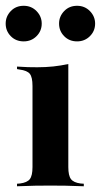

<svg xmlns="http://www.w3.org/2000/svg" viewBox="-40 -650 352 670"><path d="M73.4 -208.9V-350Q73.4 -380.6 64.1 -392.3Q54.8 -404 28.2 -407.3L19.4 -408.9V-417.7Q41.1 -416.1 57.7 -415.7Q74.2 -415.3 90.3 -415.3Q119.4 -415.3 146 -418.1Q172.6 -421 198.4 -426.6V-417.7V-208.9ZM135.5 -2.4Q109.7 -2.4 83.1 -2Q56.5 -1.6 19.4 0V-8.9L29.8 -9.7Q54.8 -12.9 64.1 -25Q73.4 -37.1 73.4 -66.9V-208.9H198.4V-66.9Q198.4 -37.1 207.7 -25Q216.9 -12.9 241.1 -9.7L252.4 -8.9V0Q214.5 -1.6 188.3 -2Q162.1 -2.4 135.5 -2.4ZM229 -505.6Q201.6 -505.6 183.9 -523.8Q166.1 -541.9 166.1 -567.7Q166.1 -592.7 183.9 -611.3Q201.6 -629.8 229 -629.8Q255.6 -629.8 273.8 -611.3Q291.9 -592.7 291.9 -567.7Q291.9 -541.9 273.8 -523.8Q255.6 -505.6 229 -505.6ZM42.7 -505.6Q15.3 -505.6 -2.4 -523.8Q-20.2 -541.9 -20.2 -567.7Q-20.2 -592.7 -2.4 -611.3Q15.3 -629.8 42.7 -629.8Q69.4 -629.8 87.5 -611.3Q105.6 -592.7 105.6 -567.7Q105.6 -541.9 87.5 -523.8Q69.4 -505.6 42.7 -505.6Z"/></svg>

Font: Playfair 144pt SemiCondensed ExtraBold
Style: Regular
Weight: 800
Width: 4
Designer: Claus Eggers Sørensen
Foundry: Claus Eggers Sørensen
Version: Version 2.203